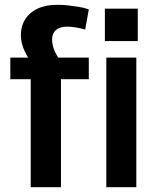

<svg xmlns="http://www.w3.org/2000/svg" viewBox="-20 -780 666 800"><path d="M108 -450H23V-540H157L133 -492Q110 -519 95.5 -543Q81 -567 74 -589.5Q67 -612 67 -634Q67 -690 107 -725Q147 -760 220 -760Q241 -760 263.5 -757.5Q286 -755 308 -751.5Q330 -748 350 -741L335 -657Q313 -663 294 -666Q275 -669 259 -669Q229 -669 213 -655Q197 -641 197 -616Q197 -589 210 -562.5Q223 -536 249 -501L171 -540H350V-450H234V0H108ZM548 -540V0H423V-540ZM554 -744V-609H417V-744Z"/></svg>

Font: Pathway Extreme 28pt SemiBold
Style: Regular
Weight: 600
Designer: Eduardo Rodriguez Tunni
Foundry: Eduardo Rodriguez Tunni
Version: Version 1.001;gftools[0.9.26]